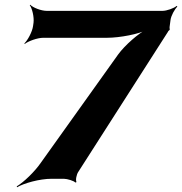

<svg xmlns="http://www.w3.org/2000/svg" viewBox="-20 -757 771 813"><path d="M698 -642 702 -672C704 -690 720 -719 731 -729L728 -732C717 -722 686 -711 668 -711H178C154 -711 119 -725 108 -737L106 -735C116 -722 125 -685 122 -661L120 -647C117 -623 97 -586 83 -573L85 -571C100 -583 139 -597 163 -597H433C488 -597 569 -613 603 -631L602 -634C567 -616 509 -566 480 -526L153 -68C127 -30 80 15 51 32L52 36C81 19 147 0 199 0H250C265 0 294 9 299 16L304 14C299 6 304 -19 312 -30L691 -622C691 -624 697 -630 698 -630L699 -634C698 -634 698 -641 698 -642Z"/></svg>

Font: Asimov
Style: EdgeWideIt
Weight: 500
Designer: Google
Version: Version 2.000980: 2014